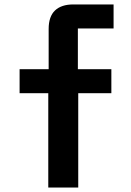

<svg xmlns="http://www.w3.org/2000/svg" viewBox="-20 -695 590 865"><path d="M197.5 150V-275H68.3V-383.3H199.2V-564.2Q199.2 -620.8 227.9 -647.9Q256.7 -675 310 -675H491.7V-566.7H330.8V-383.3H481.7V-275H332.5V150Z"/></svg>

Font: Funnel Sans
Style: Bold
Weight: 700
Designer: NORD ID, Kristian Moeller
Foundry: Dicotype
Version: Version 1.000